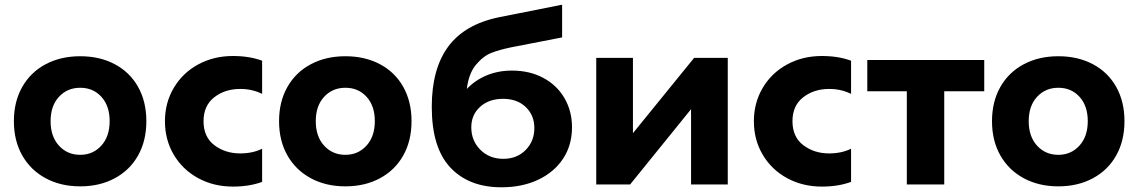

<svg xmlns="http://www.w3.org/2000/svg" viewBox="-20 -784 4839 816"><path d="M39 -269Q39 -352 74.5 -414.5Q110 -477 174 -511Q238 -545 321 -545Q404 -545 468 -511Q532 -477 567 -414.5Q602 -352 602 -269Q602 -186 567 -123.5Q532 -61 468 -26.5Q404 8 321 8Q238 8 174 -26.5Q110 -61 74.5 -123.5Q39 -186 39 -269ZM446 -269Q446 -334 411 -372.5Q376 -411 321 -411Q266 -411 230.5 -372.5Q195 -334 195 -269Q195 -204 230.5 -165Q266 -126 321 -126Q375 -126 410.5 -165Q446 -204 446 -269Z M681 -269Q681 -347 718.5 -410.5Q756 -474 822 -510Q888 -546 970 -546Q1040 -546 1094 -526V-385Q1052 -406 1001 -406Q936 -406 890.5 -370.5Q845 -335 845 -269Q845 -202 891 -167Q937 -132 1001 -132Q1054 -132 1094 -152V-11Q1040 9 970 9Q888 9 822 -27Q756 -63 718.5 -126.5Q681 -190 681 -269Z M1166 -269Q1166 -352 1201.5 -414.5Q1237 -477 1301 -511Q1365 -545 1448 -545Q1531 -545 1595 -511Q1659 -477 1694 -414.5Q1729 -352 1729 -269Q1729 -186 1694 -123.5Q1659 -61 1595 -26.5Q1531 8 1448 8Q1365 8 1301 -26.5Q1237 -61 1201.5 -123.5Q1166 -186 1166 -269ZM1573 -269Q1573 -334 1538 -372.5Q1503 -411 1448 -411Q1393 -411 1357.5 -372.5Q1322 -334 1322 -269Q1322 -204 1357.5 -165Q1393 -126 1448 -126Q1502 -126 1537.5 -165Q1573 -204 1573 -269Z M1815 -330Q1815 -491 1885 -586Q1955 -681 2102 -711L2369 -764V-625L2153 -583Q2104 -573 2069 -559.5Q2034 -546 2003 -509Q1972 -472 1964 -406Q1999 -443 2048 -463.5Q2097 -484 2156 -484Q2231 -484 2289 -453Q2347 -422 2379 -367Q2411 -312 2411 -243Q2411 -167 2373 -109.5Q2335 -52 2267 -20Q2199 12 2111 12Q1973 12 1894 -72Q1815 -156 1815 -330ZM2251 -240Q2251 -294 2214.5 -329Q2178 -364 2118 -364Q2058 -364 2020.5 -330Q1983 -296 1983 -243Q1983 -186 2021.5 -147.5Q2060 -109 2119 -109Q2177 -109 2214 -146.5Q2251 -184 2251 -240Z M2514 -538H2670V-218L2930 -538H3073V0H2917V-320L2658 0H2514Z M3184 -269Q3184 -347 3221.5 -410.5Q3259 -474 3325 -510Q3391 -546 3473 -546Q3543 -546 3597 -526V-385Q3555 -406 3504 -406Q3439 -406 3393.5 -370.5Q3348 -335 3348 -269Q3348 -202 3394 -167Q3440 -132 3504 -132Q3557 -132 3597 -152V-11Q3543 9 3473 9Q3391 9 3325 -27Q3259 -63 3221.5 -126.5Q3184 -190 3184 -269Z M3834 -396H3666V-529H4163V-396H3993V0H3834Z M4196 -269Q4196 -352 4231.5 -414.5Q4267 -477 4331 -511Q4395 -545 4478 -545Q4561 -545 4625 -511Q4689 -477 4724 -414.5Q4759 -352 4759 -269Q4759 -186 4724 -123.5Q4689 -61 4625 -26.5Q4561 8 4478 8Q4395 8 4331 -26.5Q4267 -61 4231.5 -123.5Q4196 -186 4196 -269ZM4603 -269Q4603 -334 4568 -372.5Q4533 -411 4478 -411Q4423 -411 4387.5 -372.5Q4352 -334 4352 -269Q4352 -204 4387.5 -165Q4423 -126 4478 -126Q4532 -126 4567.5 -165Q4603 -204 4603 -269Z"/></svg>

Font: Chess Sans
Style: Bold
Weight: 700
Designer: Wolf Bōese
Foundry: Wolf Bōese
Version: Version 7.223